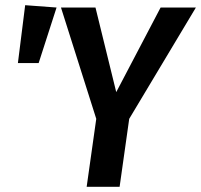

<svg xmlns="http://www.w3.org/2000/svg" viewBox="-20 -720 775 740"><path d="M478 -262 441 0H314L351 -262L215 -691H348L428 -365L599 -691H735ZM198 -691 129 -477H49L77 -700Z"/></svg>

Font: Fira Sans Condensed Medium
Style: Italic
Weight: 500
Width: 3
Italic angle: -8°
Designer: bBox Type GmbH & Carrois Corporate GbR & Edenspiekermann AG
Foundry: bBox Type GmbH & Carrois Corporate GbR & Edenspiekermann AG
Version: Version 4.301